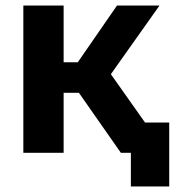

<svg xmlns="http://www.w3.org/2000/svg" viewBox="-20 -550 629 691"><path d="M209 -530H64V0H209V-216H264L415 0H451V121H589V-109H502L379 -283L554 -530H401L260 -326H209Z"/></svg>

Font: Cheyenne Sans
Style: Bold
Weight: 700
Designer: The Public Sans project authors (U.S. Web Design System), Libre Franklin designed by Pablo Impallari and Rodrigo Fuenzal
Foundry: The Cheyenne Sans Project Authors
Version: Version 2.007